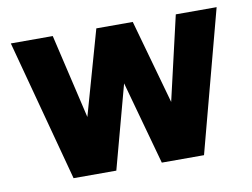

<svg xmlns="http://www.w3.org/2000/svg" viewBox="-62 -603 907 690"><g transform="rotate(-10 391.5 -258.0)"><path d="M154 0 16 -516H169L241 -208L328 -516H461L547 -209L618 -516H767L630 0H476L392 -304L310 0Z"/></g></svg>

Font: Red Hat Text
Style: Bold
Weight: 700
Designer: Pentagram, MCKL
Foundry: MCKL
Version: Version 1.030